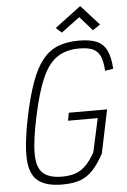

<svg xmlns="http://www.w3.org/2000/svg" viewBox="-65 -1060 739 1120"><g transform="rotate(-5 304.0 -500.0)"><path d="M255 14Q159 14 111.5 -24.5Q64 -63 60 -154Q56 -245 89 -404Q114 -521 143 -600Q172 -679 210 -726Q248 -773 300 -793.5Q352 -814 422 -814Q488 -814 527 -797Q566 -780 585 -740.5Q604 -701 608 -633L560 -625Q557 -680 543 -711Q529 -742 500 -755Q471 -768 421 -768Q344 -768 292 -733.5Q240 -699 204 -618Q168 -537 138 -396Q108 -257 108.5 -177.5Q109 -98 145 -65Q181 -32 256 -32Q303 -32 336.5 -44Q370 -56 397 -83.5Q424 -111 450 -157L493 -354H319L328 -400H552L499 -146Q466 -85 432.5 -50Q399 -15 357 -0.5Q315 14 255 14ZM510 -867 437 -950 328 -869 295 -899 448 -1014 554 -897Z"/></g></svg>

Font: Victor Mono Thin
Style: Italic
Weight: 100
Italic angle: -12°
Monospace: yes
Designer: Rune Bjørnerås
Version: Version 1.561;gftools[0.9.30]